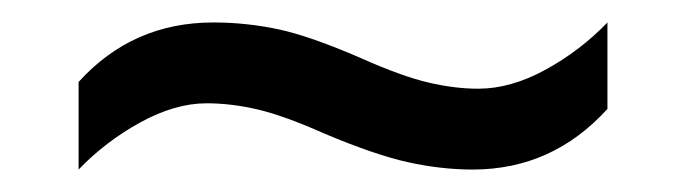

<svg xmlns="http://www.w3.org/2000/svg" viewBox="-20 -438 612 171"><path d="M269 -319Q233 -335 209.5 -340.5Q186 -346 164 -346Q136 -346 105 -329Q74 -312 50 -287V-365Q98 -418 170 -418Q199 -418 227.5 -412Q256 -406 302 -386Q338 -370 361.5 -364.5Q385 -359 406 -359Q435 -359 466 -376Q497 -393 521 -418V-341Q472 -287 401 -287Q373 -287 343.5 -293.5Q314 -300 269 -319Z"/></svg>

Font: Noto Sans Old Permic
Style: Regular
Weight: 400
Designer: Monotype Design Team
Foundry: Monotype Imaging Inc.
Version: Version 2.001; ttfautohint (v1.8.4.7-5d5b)